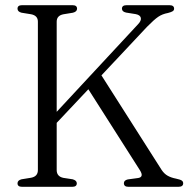

<svg xmlns="http://www.w3.org/2000/svg" viewBox="-20 -720 726 740"><path d="M198.5 -64.5Q198.5 -40 224 -34.5L260 -29Q276 -24.5 276 -13.5Q276 0 258.5 0H65Q47.5 0 47.5 -13.5Q47.5 -25 63 -29L100 -35Q126 -40 126 -64.5V-636.5Q126 -660 100 -665L63 -671Q47.5 -675 47.5 -686.5Q47.5 -700 65 -700H259.5Q277 -700 277 -686.5Q277 -675 261 -671L224.5 -665Q198.5 -660 198.5 -636.5V-289L512 -626.5Q525 -640 522.8 -651Q520.5 -662 503.5 -665.5L466 -671.5Q450 -675 450 -686.5Q450 -700 468 -700H633Q651 -700 651 -686.5Q651 -680.5 646 -677Q641 -673.5 627.5 -670Q605.5 -666 589.8 -655.2Q574 -644.5 546.5 -616.5L371 -429.5L603 -65Q613 -50 626.5 -42.5Q640 -35 658.5 -31.5Q675 -28 680.5 -24.2Q686 -20.5 686 -13.5Q686 0 667.5 0H475Q457.5 0 457.5 -14Q457.5 -25 472.5 -28.5L513 -34Q535.5 -38 519.5 -63.5L320.5 -376L198.5 -246.5Z"/></svg>

Font: Fraunces 72pt Soft Light
Style: Regular
Weight: 300
Version: Version 1.000;[b76b70a41]